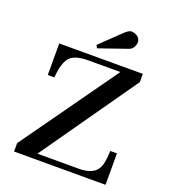

<svg xmlns="http://www.w3.org/2000/svg" viewBox="-170 -1102 1091 1226"><g transform="rotate(20 375.5 -488.5)"><path d="M68.4 -57.1 532.7 -709H315.4Q221.2 -709 188.5 -669.9Q155.8 -630.9 148.4 -532.7H103.5V-747.1H671.4V-690.9L213.4 -38.1H493.2Q586.9 -38.1 619.1 -87.9Q642.1 -123 644.5 -213.4H689.9V0H68.4ZM330.1 -819.8 471.2 -955.1Q497.6 -979 515.6 -977.1Q546.4 -973.1 561 -955.8Q575.7 -938.5 572.3 -918.9Q565.9 -878.9 533.7 -867.2L340.8 -800.3Z"/></g></svg>

Font: Cantata One
Style: Regular
Weight: 400
Designer: Joana Maria Correia da Silva
Foundry: Joana Maria Correia da Silva
Version: Version 1.002